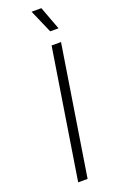

<svg xmlns="http://www.w3.org/2000/svg" viewBox="-172 -936 586 976"><g transform="rotate(-20 121.5 -448.0)"><path d="M243 -770 196 -896H143L198 -770ZM69 0H120L231 -700H180Z"/></g></svg>

Font: Arthouse Owned Light
Style: Italic
Weight: 300
Italic angle: -10°
Designer: Jeremy Tribby
Foundry: Tribby Type
Version: Version 1.000;PS 001.000;hotconv 1.0.88;makeotf.lib2.5.64775